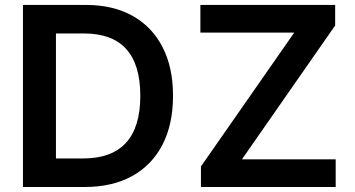

<svg xmlns="http://www.w3.org/2000/svg" viewBox="-20 -747 1417 767"><path d="M318.2 0H71.7V-727.3H323.2Q431.5 -727.3 509.4 -683.8Q587.4 -640.3 629.3 -558.9Q671.2 -477.6 671.2 -364.3Q671.2 -250.7 629.1 -169Q587 -87.4 508 -43.7Q429 0 318.2 0ZM203.5 -114H311.8Q540.5 -114 540.5 -364.3Q540.5 -613.3 315.7 -613.3H203.5ZM782.7 0V-82L1155.5 -616.8H780.5V-727.3H1318.9V-645.2L946.4 -110.4H1321V0Z"/></svg>

Font: Inter Zeller Semi Bold
Style: Regular
Weight: 600
Designer: Rasmus Andersson; Joe Bland
Foundry: zeller
Version: Version 3.015;git-dec3a8cb1